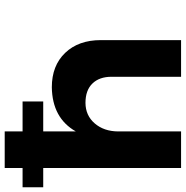

<svg xmlns="http://www.w3.org/2000/svg" viewBox="-9 -775 782 808"><g transform="rotate(-90 382.0 -371.0)"><path d="M-2 -580.1V-667H79.1V-742.2H232.9V-667H358.9V-580.1H232.9V-442.9Q289.1 -542 418.9 -543.9Q509.8 -543.9 563.5 -487.8Q617.2 -431.6 617.2 -337.9V0H462.9V-293Q462.9 -343.8 434.6 -373Q406.2 -402.3 353 -402.3Q299.8 -401.9 266.6 -363.3Q233.4 -324.7 232.9 -265.1V0H79.1V-580.1Z"/></g></svg>

Font: TruenoSBd
Style: Demi
Weight: 600
Designer: Julieta Ulanovsky
Foundry: Julieta Ulanovsky
Version: Version 3.001b